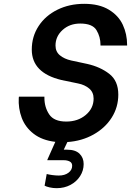

<svg xmlns="http://www.w3.org/2000/svg" viewBox="-20 -734 684 1003"><path d="M505 -496V-499Q505 -542 484 -576.5Q463 -611 399 -611Q344 -611 307 -577.5Q270 -544 270 -496Q270 -464 293 -445Q316 -426 352 -418L436 -400Q503 -385 550.5 -348.5Q598 -312 598 -240Q598 -174 563.5 -119.5Q529 -65 468 -31Q407 3 332 8L313 48H331Q374 48 395.5 69Q417 90 417 123Q417 157 398.5 186Q380 215 348 232Q316 249 276 249Q257 249 239.5 245Q222 241 213 236L224 175Q235 178 253 180.5Q271 183 287 183Q318 183 337.5 168.5Q357 154 357 132Q357 116 344 109.5Q331 103 315 103H227L228 99L269 7Q200 -1 156 -35Q112 -69 93.5 -118.5Q75 -168 78 -223L79 -229H212V-223Q212 -174 237 -136.5Q262 -99 326 -99Q387 -99 428 -133.5Q469 -168 469 -219Q469 -252 446 -271.5Q423 -291 388 -298L301 -316Q146 -353 146 -475Q146 -543 181.5 -597.5Q217 -652 279.5 -683Q342 -714 420 -714Q498 -714 548.5 -683.5Q599 -653 621.5 -604.5Q644 -556 644 -500V-496Z"/></svg>

Font: Be Vietnam SemiBold
Style: Italic
Weight: 600
Italic angle: -9.556°
Designer: Gabriel Lam
Foundry: TypeRant
Version: Version 3.000